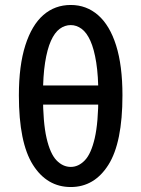

<svg xmlns="http://www.w3.org/2000/svg" viewBox="-20 -741 569 773"><path d="M265 12Q169 12 112.5 -77.5Q56 -167 56 -357Q56 -477 82 -558.5Q108 -640 154.5 -680.5Q201 -721 265 -721Q328 -721 375 -680Q422 -639 447.5 -558Q473 -477 473 -357Q473 -167 416.5 -77.5Q360 12 265 12ZM265 -69Q296 -69 321.5 -95.5Q347 -122 361.5 -185Q376 -248 376 -357Q376 -435 367.5 -489Q359 -543 344 -576.5Q329 -610 308.5 -625Q288 -640 265 -640Q241 -640 220.5 -625Q200 -610 185 -576.5Q170 -543 161.5 -489Q153 -435 153 -357Q153 -248 167.5 -185Q182 -122 207.5 -95.5Q233 -69 265 -69ZM110 -320V-397H419V-320Z"/></svg>

Font: Source Sans 3 Medium
Style: Regular
Weight: 500
Designer: Paul D. Hunt
Foundry: Adobe
Version: Version 3.052;hotconv 1.1.0;makeotfexe 2.6.0